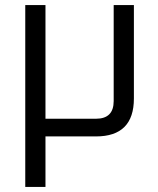

<svg xmlns="http://www.w3.org/2000/svg" viewBox="-20 -540 626 760"><path d="M80 200V-520H160V-70H360Q430 -70 430 -140V-520H510V-150Q510 0 360 0H160V200Z"/></svg>

Font: Oxanium
Style: Regular
Weight: 400
Designer: Severin Meyer
Version: Version 1.001